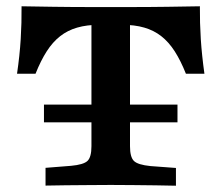

<svg xmlns="http://www.w3.org/2000/svg" viewBox="-20 -591 705 611"><path d="M324.5 -2.4Q297.2 -2.4 260.9 -2Q224.6 -1.6 188.5 -1.4Q152.5 -1.2 124.9 -0.4V-56.9L205.8 -63.3Q245.9 -66.9 258.5 -79Q271 -91.1 271 -125.8V-201.6H393.7V-125.8Q393.7 -91.1 406.2 -78.8Q418.8 -66.5 458.9 -62.5L539.9 -56.5V0Q512.6 -0.8 476.4 -1.2Q440.1 -1.6 404 -2Q367.9 -2.4 340.2 -2.4H332.3ZM296.7 -512.1Q256.4 -512.1 225.7 -503.2Q195.1 -494.4 171.4 -475.8Q147.6 -457.2 128.7 -427.7Q109.7 -398.1 93.1 -356.4H34.2Q42.7 -414.5 45.9 -466.3Q49.1 -518.2 48.6 -571Q91.7 -570.2 150.2 -569.4Q208.7 -568.5 288.8 -568.5H375.9Q456 -568.5 514.5 -569.4Q573 -570.2 616.1 -571Q615.7 -518.2 619 -466.3Q622.4 -414.5 630.5 -356.4H571.6Q555 -398.1 536 -427.7Q517.1 -457.2 493.3 -475.8Q469.6 -494.4 439 -503.2Q408.4 -512.1 368 -512.1ZM271 -201.6V-536.3H393.7V-201.6ZM119.9 -201.6V-258.1H544.8V-201.6Z"/></svg>

Font: Playfair 5pt SemiExpanded Light
Style: Regular
Weight: 300
Width: 6
Designer: Claus Eggers Sørensen
Foundry: Claus Eggers Sørensen
Version: Version 2.203